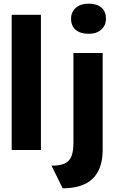

<svg xmlns="http://www.w3.org/2000/svg" viewBox="-20 -821 645 1051"><path d="M44 0V-740H204V0ZM262 86Q308 86 334 74Q360 62 371 34.5Q382 7 382 -41V-531H542V-3Q542 70 517 117Q492 164 443 187Q394 210 323 210ZM369 -719Q369 -755 395 -778Q421 -801 465 -801Q510 -801 535 -779.5Q560 -758 560 -719Q560 -682 534.5 -659Q509 -636 465 -636Q420 -636 394.5 -657.5Q369 -679 369 -719Z"/></svg>

Font: Our Lexend
Style: Bold
Weight: 700
Designer: Bonnie Shaver-Troup, Thomas Jockin
Foundry: Lexend
Version: Version 1.007